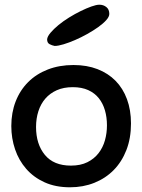

<svg xmlns="http://www.w3.org/2000/svg" viewBox="-20 -783 604 815"><path d="M292 -507Q349 -507 394 -489.5Q439 -472 470.5 -440Q502 -408 519 -362Q536 -316 536 -259Q536 -196 516.5 -146Q497 -96 462.5 -61Q428 -26 380.5 -7Q333 12 277 12Q216 12 169.5 -9Q123 -30 91.5 -66Q60 -102 44 -149Q28 -196 28 -248Q28 -305 46.5 -352.5Q65 -400 99.5 -434.5Q134 -469 183 -488Q232 -507 292 -507ZM281 -80Q322 -80 351 -94.5Q380 -109 398.5 -133Q417 -157 425.5 -187.5Q434 -218 434 -251Q434 -285 425.5 -314.5Q417 -344 399.5 -366Q382 -388 354.5 -400.5Q327 -413 289 -413Q250 -413 221 -400Q192 -387 172.5 -364.5Q153 -342 143 -311Q133 -280 133 -244Q133 -171 170.5 -125.5Q208 -80 281 -80ZM212 -588Q201 -590 190.5 -595.5Q180 -601 180 -616Q181 -628 194.5 -644Q208 -660 228 -676.5Q248 -693 273 -708.5Q298 -724 322.5 -736Q347 -748 368 -755.5Q389 -763 402 -763Q419 -763 431.5 -753Q444 -743 444 -724Q444 -712 431 -697.5Q418 -683 397 -668Q376 -653 350 -638.5Q324 -624 298.5 -613Q273 -602 250 -595Q227 -588 212 -588Z"/></svg>

Font: Sniglet
Style: Regular
Weight: 400
Designer: Haley Fiege
Foundry: Haley Fiege, Pablo Impallari, Brenda Gallo
Version: Version 2.000; ttfautohint (v0.95) -l 8 -r 50 -G 200 -x 14 -